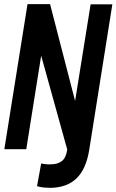

<svg xmlns="http://www.w3.org/2000/svg" viewBox="-20 -721 563 928"><path d="M1 0 113 -701H222L343 -233L418 -700H523L411 5Q396 96 350.5 140.5Q305 185 226 187Q211 187 193.5 185.5Q176 184 159 179L179 69Q193 72 205 73Q217 74 229 73Q259 73 279 57.5Q299 42 305 2L179 -452L107 0Z"/></svg>

Font: Georama SemiCondensed SemiBold
Style: Italic
Weight: 600
Width: 4
Italic angle: -9°
Designer: Jean-Baptiste Levee
Foundry: Production Type
Version: Version 1.000